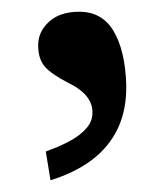

<svg xmlns="http://www.w3.org/2000/svg" viewBox="-20 -149 280 327"><path d="M137 49Q142 14 96 -8Q67 -23 56 -36Q45 -49 45 -72Q45 -95 63.5 -112Q82 -129 115 -129Q154 -129 173.5 -96Q193 -63 195 -6Q196 37 181 69Q166 101 137 123Q108 145 66 158L58 109Q97 95 116 80Q135 65 137 49Z"/></svg>

Font: TMT Limkin
Style: Regular
Weight: 400
Designer: Gabriel Drozdov
Version: Version 1.000;Glyphs 3.1.2 (3151)